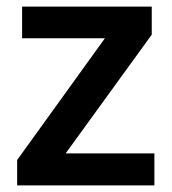

<svg xmlns="http://www.w3.org/2000/svg" viewBox="-20 -562 521 582"><path d="M448 0H32V-77L298 -446H47V-542H440V-457L179 -97H448Z"/></svg>

Font: Noto Sans Gurmukhi UI SemiBold
Style: Regular
Weight: 600
Designer: Jelle Bosma - Monotype Design Team
Foundry: Monotype Imaging Inc.
Version: Version 2.004; ttfautohint (v1.8.4.7-5d5b)